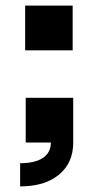

<svg xmlns="http://www.w3.org/2000/svg" viewBox="-20 -510 334 687"><path d="M162 0H242Q242 73 191 115Q140 157 52 157V74Q105 74 133.5 55Q162 36 162 0ZM72 -160H242V0H72ZM70 -490H240V-330H70Z"/></svg>

Font: Uncut Sans Variable
Style: Regular
Weight: 400
Designer: Kasper Nordkvist
Foundry: UNCUT.wtf
Version: Version 1.303;Glyphs 3.1.2 (3151)